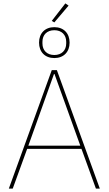

<svg xmlns="http://www.w3.org/2000/svg" viewBox="-20 -1111 640 1131"><path d="M545 0 460 -234H140L55 0H32L285 -698H315L568 0ZM301 -675H298L147 -253H453ZM300 -979 285 -988 365 -1091 384 -1078ZM300 -769C245 -769 210 -805 210 -860C210 -915 245 -951 300 -951C355 -951 390 -915 390 -860C390 -805 355 -769 300 -769ZM300 -787C343 -787 370 -814 370 -855V-865C370 -906 343 -933 300 -933C257 -933 230 -906 230 -865V-855C230 -814 257 -787 300 -787Z"/></svg>

Font: Plexus Sans Thin
Style: Regular
Weight: 250
Version: Version 2.001;PS 002.001;hotconv 1.0.70;makeotf.lib2.5.58329